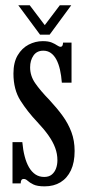

<svg xmlns="http://www.w3.org/2000/svg" viewBox="-20 -682 324 714"><path d="M146 11Q118.5 11 104.2 4Q90 -3 82.8 -9.8Q75.5 -16.5 68.5 -16.5Q62 -16.5 59.5 -12.2Q57 -8 57 0H26.5V-153.5H63Q65.5 -124.5 71.8 -100.5Q78 -76.5 88 -59.5Q98 -42.5 112 -33.2Q126 -24 144.5 -24Q162 -24 172.8 -33Q183.5 -42 188.5 -56Q193.5 -70 193.5 -86Q193.5 -110 185.2 -132.2Q177 -154.5 160.5 -178Q144 -201.5 118.5 -228.5Q82 -267 56 -308Q30 -349 30 -408.5Q30 -450 45.8 -476.5Q61.5 -503 86.5 -516Q111.5 -529 139 -529Q160 -529 172.5 -523.8Q185 -518.5 192.5 -513.2Q200 -508 205.5 -508Q209.5 -508 211.8 -511.5Q214 -515 214.5 -523.5H246V-374.5H210Q208 -401 203 -423Q198 -445 189.5 -460.8Q181 -476.5 169 -485Q157 -493.5 141 -493.5Q117 -493.5 104.5 -475.5Q92 -457.5 92 -431.5Q92 -400 110.8 -372.8Q129.5 -345.5 164.5 -309.5Q191.5 -280.5 212.5 -251.8Q233.5 -223 245.5 -191Q257.5 -159 257.5 -120.5Q257.5 -78 243.8 -48.8Q230 -19.5 205 -4.2Q180 11 146 11ZM129 -553 48 -662.5H90.5L146.5 -588.5L202.5 -662.5H245L164.5 -553Z"/></svg>

Font: Imbue Thin 10pt Medium
Style: Regular
Weight: 500
Version: Version 1.102